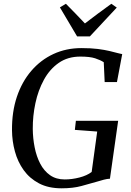

<svg xmlns="http://www.w3.org/2000/svg" viewBox="-20 -1012 712 1040"><path d="M313.5 8Q242 8 191.2 -18.8Q140.5 -45.5 108.2 -90.5Q76 -135.5 60.8 -191.5Q45.5 -247.5 45 -305.5Q44 -406 71.5 -487.8Q99 -569.5 149.8 -628.5Q200.5 -687.5 269.5 -719.5Q338.5 -751.5 421 -751.5Q473 -751.5 509.8 -746.8Q546.5 -742 572.8 -735.8Q599 -729.5 617.5 -724.5Q624 -723 629.8 -721.5Q635.5 -720 642 -719L613.5 -567.5H547L542 -675Q523.5 -687 495.2 -696.2Q467 -705.5 415 -705.5Q347 -705.5 298 -671.2Q249 -637 217.8 -579.8Q186.5 -522.5 171.8 -453.2Q157 -384 157.5 -313.5Q158 -262.5 167.8 -213.5Q177.5 -164.5 198 -125.2Q218.5 -86 251.2 -63Q284 -40 330.5 -40Q369.5 -40 410.2 -50.5Q451 -61 476.5 -80.5L506.5 -299.5L385.5 -308.5L391 -357.5H620L575.5 -44Q561 -43.5 543 -38.8Q525 -34 503.5 -27.5Q466.5 -17 421.2 -4.5Q376 8 313.5 8ZM397.5 -815 304.5 -972 337 -991.5Q363 -965 389 -938.5Q415 -912 440 -885Q474.5 -912 510.2 -938.2Q546 -964.5 583 -991.5L612.5 -971L467 -815Z"/></svg>

Font: Merriweather 48pt
Style: Italic
Weight: 400
Italic angle: -7.8°
Version: Version 2.101